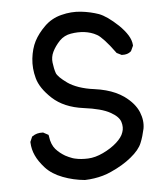

<svg xmlns="http://www.w3.org/2000/svg" viewBox="-47 -622 594 692"><g transform="rotate(-5 250.0 -276.5)"><path d="M232.4 26.4Q190.9 22.5 153.8 8.3Q115.2 -6.3 92.3 -31.2Q69.8 -56.2 60.1 -78.1Q49.8 -100.1 48.8 -125.5V-127.9L49.8 -129.9L55.7 -143.6L56.6 -146L59.1 -147.5Q74.2 -158.2 95.2 -157.2H97.7L99.1 -156.2L111.8 -149.4L116.2 -147L117.2 -142.1Q119.1 -126 124 -114.3Q128.9 -102.5 135.7 -94.7Q143.1 -86.4 151.6 -79.6Q160.2 -72.8 169.4 -67.4Q175.8 -64 181.9 -61.3Q188 -58.6 194.1 -56.4Q200.2 -54.2 206.1 -53.2Q224.6 -48.8 251 -49.8Q276.9 -50.8 305.7 -64.5Q335.4 -78.6 356 -97.2Q365.7 -106 372.3 -115Q378.9 -124 381.8 -133.3Q388.2 -150.4 381.8 -170.9Q378.9 -180.2 370.1 -189.2Q361.3 -198.2 346.2 -206.5Q315.4 -224.1 250 -232.4Q180.2 -241.7 138.7 -279.8Q97.7 -317.9 87.9 -355Q78.1 -390.6 82 -426.3Q84 -443.8 88.4 -459.5Q92.8 -475.1 99.6 -488.3Q113.3 -514.6 138.2 -539.1Q150.9 -551.8 166.5 -560.5Q182.1 -569.3 200.2 -573.7Q235.8 -583 271.5 -579.1Q289.1 -577.1 304.9 -573.5Q320.8 -569.8 335 -564.9Q363.8 -554.2 403.8 -516.6Q423.8 -497.1 435.1 -478.8Q446.3 -460.4 447.3 -442.9V-440.4L446.3 -438.5L439.5 -423.8L438.5 -421.9L437 -420.4Q425.3 -410.2 405.8 -411.1H403.8L401.9 -412.1L388.2 -418.9L386.2 -419.9L384.8 -421.9Q364.3 -450.2 348.1 -467.5Q332 -484.9 322.3 -490.2Q311 -496.6 299.8 -500Q288.6 -503.4 277.3 -504.9Q253.9 -507.8 228 -503.4Q204.1 -499.5 187 -482.4Q169.4 -463.9 159.7 -443.8Q150.9 -425.3 153.3 -405.3Q154.8 -394 156.7 -384.5Q158.7 -375 161.6 -366.7Q166.5 -353 199.7 -329.1Q208 -323.2 218 -318.4Q228 -313.5 240 -309.3Q252 -305.2 265.9 -302Q279.8 -298.8 295.4 -296.9Q317.4 -293.9 336.2 -288.8Q355 -283.7 371.1 -276.4Q387.2 -269 400.4 -259.8Q419.4 -246.1 432.1 -231.2Q444.8 -216.3 451.7 -199.7Q464.4 -168 459 -139.2Q456.1 -126 452.4 -113.3Q448.7 -100.6 443.8 -88.9Q434.1 -64.5 402.8 -39.1Q372.6 -14.2 328.6 5.4Q314 12.2 298.3 16.6Q282.7 21 266.6 23.4Q250.5 25.9 233.4 26.4H232.9Z"/></g></svg>

Font: NaikaiFont
Style: Bold
Weight: 700
Version: Version 1.89